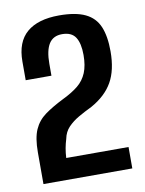

<svg xmlns="http://www.w3.org/2000/svg" viewBox="-72 -646 527 698"><g transform="rotate(-10 191.5 -297.0)"><path d="M32 0Q32 -30 32 -58.5Q32 -87 32 -117Q32 -170 45.5 -200.5Q59 -231 86.5 -251Q114 -271 156 -292Q191 -309 213 -327Q235 -345 246 -371.5Q257 -398 257 -437Q257 -480 242.5 -502.5Q228 -525 193 -525Q160 -525 144.5 -500.5Q129 -476 129 -427V-383H34V-452Q34 -524 75 -559Q116 -594 194 -594Q255 -594 290.5 -577Q326 -560 341 -524.5Q356 -489 356 -433Q356 -364 331 -320Q306 -276 252 -246Q225 -233 202.5 -220Q180 -207 163.5 -190Q147 -173 142 -147Q137 -131 134 -114.5Q131 -98 130 -79H360V0Z"/></g></svg>

Font: Alumni Sans Thin SemiBold
Style: Regular
Weight: 600
Version: Version 1.018